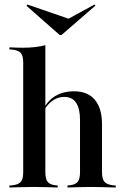

<svg xmlns="http://www.w3.org/2000/svg" viewBox="-20 -833 557 853"><path d="M132.3 -2.4Q104.8 -2.4 79.4 -1.6Q54 -0.8 21.8 0V-8.9L34.7 -9.7Q62.1 -12.9 72.6 -25.4Q83.1 -37.9 83.1 -68.5V-207.3H181.5V-68.5Q181.5 -37.9 191.9 -25Q202.4 -12.1 228.2 -9.7L236.3 -8.9V0Q205.6 -0.8 181.9 -1.6Q158.1 -2.4 132.3 -2.4ZM335.5 -207.3V-299.2Q335.5 -350.8 318.1 -376.6Q300.8 -402.4 265.3 -402.4Q232.3 -402.4 204.8 -379Q177.4 -355.6 158.9 -307.3L156.5 -311.3Q177.4 -371.8 215.3 -399.6Q253.2 -427.4 308.9 -427.4Q369.4 -427.4 401.2 -389.9Q433.1 -352.4 433.1 -281.5V-207.3ZM383.9 -2.4Q358.9 -2.4 334.7 -1.6Q310.5 -0.8 279.8 0V-8.9L287.9 -9.7Q314.5 -12.1 325 -25Q335.5 -37.9 335.5 -68.5V-207.3H433.1V-68.5Q433.1 -37.9 444 -25.4Q454.8 -12.9 482.3 -9.7L494.4 -8.9V0Q462.9 -0.8 437.5 -1.6Q412.1 -2.4 383.9 -2.4ZM83.1 -207.3V-554.8Q83.1 -584.7 72.6 -597.2Q62.1 -609.7 33.1 -612.9L21.8 -613.7V-622.6Q41.9 -621.8 55.2 -621.4Q68.5 -621 82.3 -621Q110.5 -621 135.1 -623.8Q159.7 -626.6 181.5 -632.3V-622.6V-207.3ZM400 -812.9 404 -808.1 253.2 -677.4H245.2L97.6 -807.3L101.6 -812.9L305.6 -742.7L252.4 -732.3Z"/></svg>

Font: Playfair 144pt SemiCondensed SemiBold
Style: Regular
Weight: 600
Width: 4
Designer: Claus Eggers Sørensen
Foundry: Claus Eggers Sørensen
Version: Version 2.203